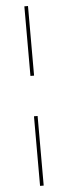

<svg xmlns="http://www.w3.org/2000/svg" viewBox="-60 -839 331 948"><g transform="rotate(-5 105.5 -365.0)"><path d="M99 -810H117V-465H99ZM99 -265H117V80H99Z"/></g></svg>

Font: Murecho Thin Thin
Style: Regular
Weight: 250
Version: Version 1.010